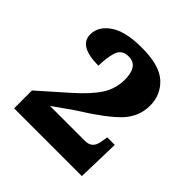

<svg xmlns="http://www.w3.org/2000/svg" viewBox="-128 -921 631 631"><g transform="rotate(45 187.0 -606.0)"><path d="M26 -387H341L345 -536H310L305 -507Q298 -476 267 -476H104L166 -520Q268 -584 302 -622Q336 -660 336 -709Q336 -759 300.5 -792Q265 -825 182 -825Q106 -825 68.5 -799Q31 -773 31 -736Q31 -682 123 -682Q123 -718 131.5 -746Q140 -774 172 -774Q217 -774 217 -711Q217 -669 194.5 -634Q172 -599 122 -555L26 -470Z"/></g></svg>

Font: Noto Serif SemiCondensed Extra
Style: Regular
Weight: 800
Width: 4
Designer: Monotype Design Team
Foundry: Monotype Imaging Inc.
Version: Version 1.002